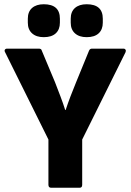

<svg xmlns="http://www.w3.org/2000/svg" viewBox="-20 -884 615 904"><path d="M221 0Q208 0 208 -14V-227L4 -638Q0 -645 3 -650Q6 -655 14 -655H163Q175 -655 177 -645L239 -497Q252 -463 264.5 -430.5Q277 -398 287 -366H289Q300 -399 312 -430.5Q324 -462 338 -496L399 -645Q403 -655 413 -655H561Q568 -655 571 -650Q574 -645 571 -638L367 -227V-14Q367 0 355 0ZM186 -709Q151 -709 131 -727Q111 -745 111 -777V-796Q111 -829 131 -846.5Q151 -864 186 -864Q262 -864 262 -796V-777Q262 -745 242.5 -727Q223 -709 186 -709ZM388 -709Q353 -709 333 -727Q313 -745 313 -777V-796Q313 -829 333 -846.5Q353 -864 388 -864Q464 -864 464 -796V-777Q464 -745 444.5 -727Q425 -709 388 -709Z"/></svg>

Font: Sofia Sans Semi Condensed Black
Style: Regular
Weight: 900
Designer: Botio Nikoltchev, Ani Petrova
Foundry: lettersoup
Version: Version 4.100; ttfautohint (v1.8.4.7-5d5b)